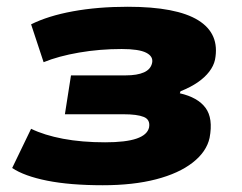

<svg xmlns="http://www.w3.org/2000/svg" viewBox="-20 -537 716 568"><path d="M284 11Q187 11 119.5 -2.5Q52 -16 16 -40L72 -156Q111 -137 166.5 -126.5Q222 -116 291 -116Q352 -116 384 -127Q416 -138 421 -160Q425 -183 405.5 -191Q386 -199 345 -199H172L190 -314H352Q386 -314 406 -323Q426 -332 430 -351Q434 -370 412.5 -381Q391 -392 340 -392Q275 -392 214 -381.5Q153 -371 109 -353L72 -465Q122 -490 195.5 -503.5Q269 -517 358 -517Q502 -517 566.5 -477Q631 -437 616 -360Q612 -342 599 -325Q586 -308 565 -293.5Q544 -279 514 -267L512 -261Q565 -249 588 -218Q611 -187 600 -129Q591 -88 550 -56Q509 -24 441.5 -6.5Q374 11 284 11Z"/></svg>

Font: Nunito Sans 7pt SemiExpanded Black
Style: Italic
Weight: 900
Width: 6
Italic angle: -9°
Designer: Vernon Adams
Foundry: Vernon Adams
Version: Version 3.101;gftools[0.9.27]